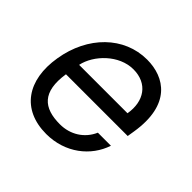

<svg xmlns="http://www.w3.org/2000/svg" viewBox="-141 -707 873 873"><g transform="rotate(45 295.0 -271.0)"><path d="M257.8 11.4C379.6 11.4 471.9 -62.5 503.6 -159.1H419.7C393.8 -99.4 337 -63.9 270.6 -63.9C165.5 -63.9 109 -110.8 129.3 -244.3H526.3L532 -279.8C564.6 -483.3 457 -552.6 343 -552.6C195.7 -552.6 77.8 -436.1 50.4 -268.5C22.4 -100.9 100.5 11.4 257.8 11.4ZM141.3 -316.8C157.3 -394.2 238.6 -477.3 330.3 -477.3C421.5 -477.3 468.4 -409.1 452.4 -316.8Z"/></g></svg>

Font: Margiela Sans
Style: Italic
Weight: 400
Italic angle: -9.39999°
Designer: Stefan Endress, Andreas Faust
Version: Version 1.100;FEAKit 1.0